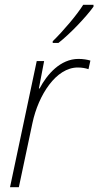

<svg xmlns="http://www.w3.org/2000/svg" viewBox="-20 -785 412 805"><path d="M201 -612V-605H225C275 -644 341 -714 372 -757V-765H329C302 -722 246 -656 201 -612ZM22 0H59L116 -269C141 -387 215 -502 306 -502C324 -502 339 -499 351 -495L359 -531C346 -535 328 -538 309 -538C233 -538 177 -473 146 -414H143L165 -529H134Z"/></svg>

Font: Noto Sans SemiCondensed ExtraLight
Style: Italic
Weight: 200
Width: 4
Italic angle: -12°
Designer: Monotype Design Team
Foundry: Monotype Imaging Inc.
Version: Version 2.013